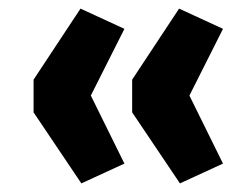

<svg xmlns="http://www.w3.org/2000/svg" viewBox="-20 -490 576 446"><path d="M169 -64 58 -229V-305L167 -470L269 -423L191 -268L269 -110ZM398 -64 287 -229V-305L396 -470L498 -423L420 -268L498 -110Z"/></svg>

Font: Nunito Sans 10pt ExtraBold
Style: Regular
Weight: 800
Designer: Vernon Adams
Foundry: Vernon Adams
Version: Version 3.101;gftools[0.9.27]